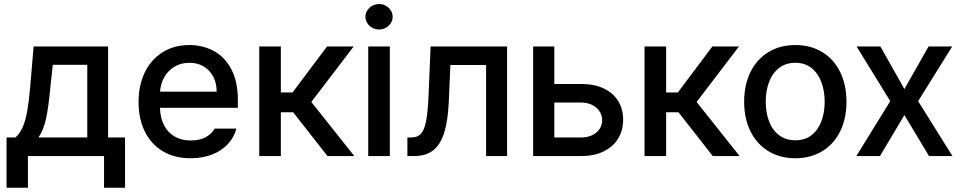

<svg xmlns="http://www.w3.org/2000/svg" viewBox="-20 -755 4659 929"><path d="M11.7 -89.8H54.7Q76.2 -108.9 89.8 -140.1Q103.5 -171.4 111.6 -217Q119.6 -262.7 126 -333L142.6 -530.3H502.9V-89.8H585V153.3H483.4V0H115.2V153.3H11.7ZM402.3 -89.8V-441.4H235.4L223.6 -333Q215.3 -239.3 202.9 -181.6Q190.4 -124 166 -89.8Z M650.4 -261.7Q650.4 -342.8 680.9 -405.3Q711.4 -467.8 767.1 -502.4Q822.8 -537.1 895.5 -537.1Q959.5 -537.1 1012.7 -509.3Q1065.9 -481.4 1098.4 -421.6Q1130.9 -361.8 1130.9 -270.5V-233.4H753.9Q755.4 -184.1 774.2 -148.2Q793 -112.3 826.2 -93.8Q859.4 -75.2 903.3 -75.2Q945.8 -75.2 975.1 -91.1Q1004.4 -106.9 1018.6 -132.8H1124Q1112.3 -89.8 1082 -57.4Q1051.8 -24.9 1005.6 -7.1Q959.5 10.7 902.3 10.7Q825.2 10.7 768.3 -22.9Q711.4 -56.6 680.9 -118.2Q650.4 -179.7 650.4 -261.7ZM1028.3 -311.5Q1028.3 -352.1 1012 -383.8Q995.6 -415.5 965.8 -433.3Q936 -451.2 896.5 -451.2Q856 -451.2 824.5 -432.4Q793 -413.6 774.9 -381.6Q756.8 -349.6 754.4 -311.5Z M1234.4 -530.3H1338.9V-307.6H1395.5L1562.5 -530.3H1691.4L1486.3 -261.7L1694.3 0H1564.5L1398.4 -211.9H1338.9V0H1234.4Z M1761.7 -530.3H1866.2V0H1761.7ZM1748 -673.8Q1748 -690.4 1757.1 -704.6Q1766.1 -718.8 1781.5 -727.1Q1796.9 -735.4 1814.5 -735.4Q1832 -735.4 1846.9 -727.1Q1861.8 -718.8 1870.8 -704.6Q1879.9 -690.4 1879.9 -673.8Q1879.9 -657.2 1870.8 -643.1Q1861.8 -628.9 1846.9 -620.6Q1832 -612.3 1814.5 -612.3Q1796.9 -612.3 1781.5 -620.6Q1766.1 -628.9 1757.1 -643.1Q1748 -657.2 1748 -673.8Z M1951.2 -89.8H1969.7Q2000 -89.8 2016.6 -107.7Q2033.2 -125.5 2041.7 -169.2Q2050.3 -212.9 2053.7 -295.9L2063.5 -530.3H2433.6V0H2332V-440.4H2159.2L2151.4 -260.7Q2147 -169.9 2129.4 -113.3Q2111.8 -56.6 2076.9 -28.3Q2042 0 1984.4 0H1951.2Z M2995.1 -175.8Q2995.1 -125 2971.2 -85.2Q2947.3 -45.4 2901.4 -22.7Q2855.5 0 2792 0H2559.6V-530.3H2662.1V-348.6H2792Q2855.5 -348.6 2901.4 -326.9Q2947.3 -305.2 2971.2 -266.1Q2995.1 -227.1 2995.1 -175.8ZM2792 -89.8Q2820.8 -89.8 2844 -100.3Q2867.2 -110.8 2880.4 -129.9Q2893.6 -148.9 2893.6 -172.9Q2893.6 -197.3 2880.4 -217Q2867.2 -236.8 2844 -247.8Q2820.8 -258.8 2792 -258.8H2662.1V-89.8Z M3098.6 -530.3H3203.1V-307.6H3259.8L3426.8 -530.3H3555.7L3350.6 -261.7L3558.6 0H3428.7L3262.7 -211.9H3203.1V0H3098.6Z M3580.6 -262.7Q3580.6 -344.7 3611.3 -406.7Q3642.1 -468.8 3698.2 -502.9Q3754.4 -537.1 3828.6 -537.1Q3902.3 -537.1 3958.5 -502.9Q4014.6 -468.8 4045.2 -406.5Q4075.7 -344.2 4075.7 -262.7Q4075.7 -181.2 4045.2 -119.4Q4014.6 -57.6 3958.5 -23.4Q3902.3 10.7 3828.6 10.7Q3754.4 10.7 3698.2 -23.4Q3642.1 -57.6 3611.3 -119.4Q3580.6 -181.2 3580.6 -262.7ZM3970.2 -262.7Q3970.2 -314.9 3954.3 -357.7Q3938.5 -400.4 3906.5 -425.8Q3874.5 -451.2 3828.6 -451.2Q3781.7 -451.2 3749.3 -425.8Q3716.8 -400.4 3700.9 -357.7Q3685.1 -314.9 3685.1 -262.7Q3685.1 -210.4 3700.9 -168.2Q3716.8 -126 3749.3 -101.1Q3781.7 -76.2 3828.6 -76.2Q3875 -76.2 3906.7 -101.1Q3938.5 -126 3954.3 -168.2Q3970.2 -210.4 3970.2 -262.7Z M4356 -324.2 4473.1 -530.3H4587.4L4422.4 -265.6L4588.4 0H4475.1L4356 -198.2L4237.8 0H4123.5L4287.6 -265.6L4124.5 -530.3H4239.7Z"/></svg>

Font: Pretendard Std Medium
Style: Regular
Weight: 500
Designer: Base glyphs from Inter by Rasmus Andersson; Hangeul glyphs from Noto Sans CJK(Source Han Sans) by Jang Soo-young and Kan
Foundry: Kil Hyung-jin
Version: Version 1.309